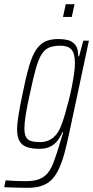

<svg xmlns="http://www.w3.org/2000/svg" viewBox="-65 -705 446 920"><path d="M66 195Q50 195 32 194.5Q14 194 -5.5 193.5Q-25 193 -45 192L-38 159Q-27 160 -11.5 161Q4 162 22.5 162.5Q41 163 59 163Q97 163 121.5 154Q146 145 162.5 125.5Q179 106 191 74.5Q203 43 217 -2Q220 -15 227 -36Q234 -57 238 -72H234Q224 -47 209 -29Q194 -11 174 -1.5Q154 8 124 8Q87 8 63.5 -0.5Q40 -9 28.5 -29Q17 -49 17 -84Q17 -113 24 -155.5Q31 -198 43 -255Q59 -335 74 -386.5Q89 -438 108 -466.5Q127 -495 152.5 -506.5Q178 -518 215 -518Q239 -518 260 -513Q281 -508 295.5 -490.5Q310 -473 310 -435H314L334 -510H361L270 -83Q257 -20 244.5 26.5Q232 73 216.5 105.5Q201 138 181 157.5Q161 177 133 186Q105 195 66 195ZM126 -24Q152 -24 172 -34Q192 -44 206.5 -63Q221 -82 231 -111Q239 -132 247.5 -161.5Q256 -191 264.5 -224Q273 -257 279.5 -290.5Q286 -324 290 -352.5Q294 -381 294 -401Q294 -449 277.5 -467.5Q261 -486 225 -486Q194 -486 172.5 -478Q151 -470 135.5 -446.5Q120 -423 107 -377Q94 -331 78 -255Q65 -197 58.5 -156.5Q52 -116 52 -90Q52 -62 60 -48Q68 -34 84.5 -29Q101 -24 126 -24ZM237 -624 250 -685H292L279 -624Z"/></svg>

Font: Saira ExtraCondensed Thin
Style: Italic
Weight: 250
Width: 2
Italic angle: -12°
Designer: Hector Gatti with collaboration of the Omnibus-Type team
Foundry: Omnibus-Type
Version: Version 1.101